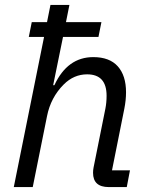

<svg xmlns="http://www.w3.org/2000/svg" viewBox="-20 -760 605 780"><path d="M36 0 159 -610H97L109 -670H171L185 -740H262L248 -670H392L380 -610H236L196 -414H201Q254 -528 359 -528Q425 -528 458.5 -490.5Q492 -453 492 -385Q492 -353 485 -318L435 -68H508L495 0H422Q358 0 358 -58Q358 -69 360 -79L408 -318Q413 -343 413 -371Q413 -458 334 -458Q280 -458 239 -417Q186 -364 171 -288L113 0Z"/></svg>

Font: Aneliza
Style: Italic
Weight: 400
Italic angle: -11.31°
Designer: Mike Abbink, Paul van der Laan, Pieter van Rosmalen
Foundry: Bold Monday
Version: Version 3.0